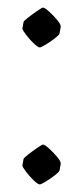

<svg xmlns="http://www.w3.org/2000/svg" viewBox="-20 -479 222 506"><path d="M42 -60Q43 -63 54.5 -72Q66 -81 78.5 -89.5Q91 -98 93 -98Q98 -98 109.5 -87.5Q121 -77 131 -65Q141 -53 140 -47L137 -30Q136 -26 124.5 -17Q113 -8 100.5 -0.5Q88 7 85 7Q80 7 69 -3.5Q58 -14 48.5 -26.5Q39 -39 39 -43ZM42 -421Q43 -424 54.5 -433Q66 -442 78.5 -450.5Q91 -459 93 -459Q98 -459 109.5 -448.5Q121 -438 131 -426Q141 -414 140 -408L137 -391Q136 -387 124.5 -378Q113 -369 100.5 -361.5Q88 -354 85 -354Q80 -354 69 -364.5Q58 -375 48.5 -387.5Q39 -400 39 -404Z"/></svg>

Font: Grenze Gotisch Light
Style: Regular
Weight: 300
Designer: Renata Polastri
Foundry: Omnibus-Type
Version: Version 1.001